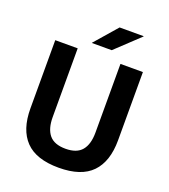

<svg xmlns="http://www.w3.org/2000/svg" viewBox="-150 -934 932 1057"><g transform="rotate(20 316.0 -406.0)"><path d="M316 14.5Q184 14.5 121.5 -50.2Q59 -115 59 -239.5V-639H190.5V-236.5Q190.5 -168 220.2 -132.2Q250 -96.5 316 -96.5Q381.5 -96.5 411.2 -132.2Q441 -168 441 -236.5V-639H572.5V-239.5Q572.5 -115 510 -50.2Q447.5 14.5 316 14.5ZM368 -826H509V-824.5L370 -693.5H254V-695Z"/></g></svg>

Font: Anek Bangla SemiBold
Style: Regular
Weight: 600
Designer: Sulekha Rajkumar (Bangla), Yesha Goshar (Latin)
Foundry: Ek Type
Version: Version 1.003